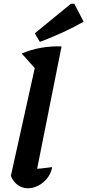

<svg xmlns="http://www.w3.org/2000/svg" viewBox="-20 -997 467 1026"><path d="M175 -623 96 -711Q145 -732 198.5 -741.5Q252 -751 309 -749ZM166 -33 139 -92Q172 -94 201.5 -97Q231 -100 259 -104Q252 -69 232 -44Q212 -19 184.5 -5Q157 9 129 9Q100 9 75.5 -8Q51 -25 38 -57L183 -711L309 -749ZM193 -773 166 -819 359 -977H377L427 -881Q370 -849 312 -822.5Q254 -796 193 -773Z"/></svg>

Font: Piazzolla Thin ExtraBold
Style: Italic
Weight: 800
Italic angle: -11.3°
Version: Version 2.005